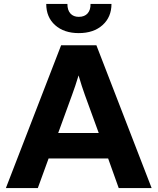

<svg xmlns="http://www.w3.org/2000/svg" viewBox="-20 -960 804 980"><path d="M10 0 292 -729H472L754 0H586L532 -151H228L173 0ZM348 -476 277 -281H484L413 -476Q398 -517 381 -575Q372 -545 364 -521.5Q356 -498 348 -476ZM382 -791Q307 -791 261.5 -831.5Q216 -872 216 -940H324Q324 -908 339.5 -891Q355 -874 382 -874Q412 -874 427.5 -892Q443 -910 442 -940H549Q549 -873 503.5 -832Q458 -791 382 -791Z"/></svg>

Font: BDO Grotesk
Style: Bold
Weight: 700
Designer: Deni Anggara
Foundry: Lokal Container
Version: Version 2.000